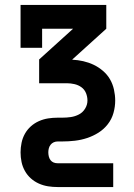

<svg xmlns="http://www.w3.org/2000/svg" viewBox="-20 -540 540 775"><path d="M213 215Q193 215 174 212Q155 209 137 201Q119 193 104.5 180Q90 167 80.5 150Q71 133 67 114Q63 95 63 75Q63 56 67 36.5Q71 17 80.5 0Q90 -17 104.5 -30Q119 -43 137 -51Q155 -59 174 -62Q193 -65 213 -65H231Q249 -65 266 -67.5Q283 -70 298.5 -78Q314 -86 323.5 -101.5Q333 -117 333 -134Q333 -150 327 -164.5Q321 -179 308.5 -188Q296 -197 280.5 -200.5Q265 -204 250 -204H138V-300L275 -424H150V-347H63V-520H409V-424L272 -300V-299Q294 -298 316 -293Q338 -288 358 -278.5Q378 -269 395.5 -254Q413 -239 424 -220Q435 -201 440 -178.5Q445 -156 445 -134Q445 -109 438 -84Q431 -59 415 -38.5Q399 -18 377.5 -4.5Q356 9 332 17Q308 25 282.5 28Q257 31 231 31H213Q204 31 196.5 34.5Q189 38 184 44.5Q179 51 177 59Q175 67 175 75Q175 83 177 91.5Q179 100 184 106.5Q189 113 196.5 116Q204 119 213 119H437V215Z"/></svg>

Font: Iosevka Curly Slab
Style: Bold
Weight: 700
Monospace: yes
Designer: Belleve Invis
Foundry: Belleve Invis
Version: Version 22.1.2; ttfautohint (v1.8.4)